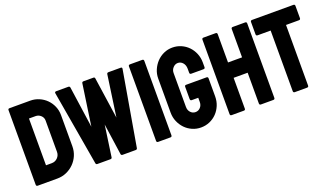

<svg xmlns="http://www.w3.org/2000/svg" viewBox="-69 -1159 2756 1620"><g transform="rotate(-20 1308.5 -348.5)"><path d="M179 -138H230Q262 -138 283.5 -160Q305 -182 305 -213V-494Q305 -521 285 -539.5Q265 -558 238 -558H179ZM55 0Q41 0 41 -14V-683Q41 -696 54 -696H240Q282 -696 319 -680Q356 -664 383.5 -636.5Q411 -609 427 -572Q443 -535 443 -493V-213Q443 -169 426.5 -130.5Q410 -92 381 -63Q352 -34 313.5 -17Q275 0 230 0Z M461 -681Q458 -696 475 -696H582Q595 -696 597 -684L650 -313L704 -684Q706 -696 718 -696H807Q820 -696 821 -684L875 -313L928 -684Q930 -696 943 -696H1051Q1059 -696 1062.5 -693Q1066 -690 1064 -680L949 -12Q947 0 934 0H817Q804 0 802 -12L762 -292L722 -12Q720 0 708 0H590Q578 0 576 -12Z M1136 0Q1122 0 1122 -14V-682Q1122 -696 1136 -696H1246Q1260 -696 1260 -682V-14Q1260 0 1246 0Z M1519 10Q1478 10 1441.5 -6Q1405 -22 1378 -50Q1351 -78 1335 -115.5Q1319 -153 1319 -196V-502Q1319 -543 1335 -580Q1351 -617 1378 -645.5Q1405 -674 1441.5 -690.5Q1478 -707 1519 -707Q1561 -707 1597.5 -691Q1634 -675 1661 -647Q1688 -619 1703.5 -581.5Q1719 -544 1719 -502V-459Q1719 -445 1705 -445H1595Q1581 -445 1581 -459V-495Q1581 -527 1563 -548Q1545 -569 1519 -569Q1494 -569 1475.5 -549Q1457 -529 1457 -502V-196Q1457 -167 1475 -147.5Q1493 -128 1519 -128Q1545 -128 1563 -147.5Q1581 -167 1581 -196V-234H1523Q1509 -234 1509 -249V-358Q1509 -372 1522 -372H1705Q1719 -372 1719 -358V-196Q1719 -153 1703.5 -115.5Q1688 -78 1661 -50Q1634 -22 1597.5 -6Q1561 10 1519 10Z M1796 0Q1782 0 1782 -14V-682Q1782 -696 1796 -696H1905Q1919 -696 1919 -682V-428H2045V-682Q2045 -696 2059 -696H2170Q2184 -696 2184 -682V-14Q2184 0 2170 0H2059Q2045 0 2045 -14V-290H1919V-14Q1919 0 1906 0Z M2363 0Q2349 0 2349 -14V-558H2232Q2218 -558 2218 -572V-682Q2218 -696 2232 -696H2603Q2617 -696 2617 -682V-572Q2617 -558 2603 -558H2487V-14Q2487 0 2473 0Z"/></g></svg>

Font: AL Dynamic
Style: Bold
Weight: 700
Version: Version 1.000; ttfautohint (v1.8.2) -l 8 -r 50 -G 200 -x 14 